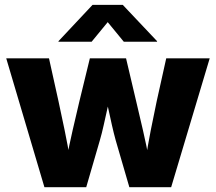

<svg xmlns="http://www.w3.org/2000/svg" viewBox="-20 -778 897 798"><path d="M164.6 0 5.9 -535.6H183.6L223.1 -357.4Q235.4 -300.8 248.5 -237.5Q261.7 -174.3 273.4 -103H254.4Q267.1 -173.3 282 -237.1Q296.9 -300.8 310.1 -357.4L353.5 -535.6H503.9L545.9 -357.4Q559.1 -300.8 574 -237.3Q588.9 -173.8 601.6 -103H583.5Q594.2 -173.8 606.7 -237.1Q619.1 -300.3 631.3 -357.4L670.9 -535.6H851.6L691.4 0H517.6L460.9 -194.8Q453.1 -223.1 445.1 -258.3Q437 -293.5 429.4 -329.8Q421.9 -366.2 413.6 -397H442.4Q435.1 -366.2 427 -329.8Q418.9 -293.5 411.1 -258.3Q403.3 -223.1 395 -194.8L338.4 0ZM360.8 -604.5H223.1V-606.9L364.7 -757.8H490.2L632.8 -606.9V-604.5H494.6L427.7 -686Z"/></svg>

Font: Inter 20pt ExtraBold
Style: Regular
Weight: 800
Version: Version 4.001;git-66647c0bb